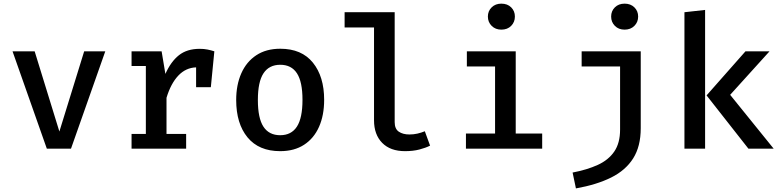

<svg xmlns="http://www.w3.org/2000/svg" viewBox="-20 -827 4348 1068"><path d="M565.6 -541.5 374.9 0H240.5L49.7 -541.5H172.8L310.3 -95.4L448.2 -541.5Z M711.8 0V-82.1H791.3V-460H711.8V-541.5H879L900 -415.9Q930.3 -484.1 975.1 -519.7Q1020 -555.4 1090.8 -555.4Q1114.9 -555.4 1134.1 -551.5Q1153.3 -547.7 1172.3 -541.5L1152.8 -342.1H1070.8V-452.3Q1013.3 -450.3 971.8 -406.4Q930.3 -362.6 906.2 -283.1V-82.1H1015.4V0Z M1539 -555.9Q1657.9 -555.9 1720.5 -478.5Q1783.1 -401 1783.1 -271.8Q1783.1 -185.6 1754.6 -121.5Q1726.2 -57.4 1671.5 -21.8Q1616.9 13.8 1538.5 13.8Q1420 13.8 1356.9 -62.8Q1293.8 -139.5 1293.8 -270.8Q1293.8 -354.9 1322.3 -419.2Q1350.8 -483.6 1405.6 -519.7Q1460.5 -555.9 1539 -555.9ZM1539 -466.7Q1476.9 -466.7 1445.6 -419.2Q1414.4 -371.8 1414.4 -270.8Q1414.4 -169.7 1445.4 -122.3Q1476.4 -74.9 1538.5 -74.9Q1600.5 -74.9 1631.5 -122.6Q1662.6 -170.3 1662.6 -271.8Q1662.6 -371.8 1631.8 -419.2Q1601 -466.7 1539 -466.7Z M2175.4 -759V-147.7Q2175.4 -110.3 2198.2 -94.6Q2221 -79 2257.4 -79Q2280.5 -79 2301.8 -83.8Q2323.1 -88.7 2343.1 -96.9L2372.3 -16.9Q2348.2 -4.6 2313.1 4.6Q2277.9 13.8 2232.8 13.8Q2151.3 13.8 2105.9 -32.3Q2060.5 -78.5 2060.5 -157.9V-674.4H1896.9V-759Z M2768.7 -806.7Q2802.6 -806.7 2823.3 -786.2Q2844.1 -765.6 2844.1 -734.9Q2844.1 -704.1 2823.3 -683.1Q2802.6 -662.1 2768.7 -662.1Q2735.9 -662.1 2714.9 -683.1Q2693.8 -704.1 2693.8 -734.9Q2693.8 -765.6 2714.9 -786.2Q2735.9 -806.7 2768.7 -806.7ZM2848.7 -541.5V-84.1H2995.9V0H2571.8V-84.1H2733.8V-457.4H2576.9V-541.5Z M3454.4 -806.7Q3487.7 -806.7 3508.7 -786.2Q3529.7 -765.6 3529.7 -734.9Q3529.7 -704.1 3508.7 -683.1Q3487.7 -662.1 3454.4 -662.1Q3421 -662.1 3400.3 -683.1Q3379.5 -704.1 3379.5 -734.9Q3379.5 -765.6 3400.3 -786.2Q3421 -806.7 3454.4 -806.7ZM3544.1 -541.5V-113.8Q3544.1 -12.8 3502.1 53.8Q3460 120.5 3379.5 160.5Q3299 200.5 3183.6 221L3165.1 132.8Q3245.6 117.4 3305.1 90.3Q3364.6 63.1 3396.9 15.9Q3429.2 -31.3 3429.2 -106.2V-457.4H3215.4V-541.5Z M3902.1 -771.8V0H3787.2V-759ZM4260.5 -541.5 4041.5 -299.5 4283.6 0H4143.1L3910.3 -296.4L4126.7 -541.5Z"/></svg>

Font: Fira Code Medium
Style: Regular
Weight: 500
Designer: Carrois Corporate, Edenspiekermann AG, Nikita Prokopov
Foundry: Carrois Corporate, Edenspiekermann AG, Nikita Prokopov
Version: Version 6.002